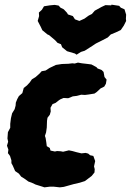

<svg xmlns="http://www.w3.org/2000/svg" viewBox="-20 -785 562 825"><path d="M171 20 162 17 133 8 116 0 102 -5 84 -18 71 -26 61 -39 45 -50 35 -73 29 -84V-96L23 -115L14 -127L16 -142L10 -159L15 -176L12 -190L14 -217L24 -236V-253L27 -277L32 -298L43 -316L47 -331L48 -344L54 -359L61 -372L76 -385L82 -407L96 -418L108 -431L117 -444L133 -454L150 -469L159 -479L176 -482L193 -493L220 -506L246 -510L274 -511L291 -513L301 -512L315 -516L332 -513L358 -510L373 -508L395 -496L399 -491L417 -484L425 -476L429 -454L438 -443L435 -425L428 -413L412 -405L396 -390L386 -383L361 -379L345 -377L329 -378L310 -373L293 -371L273 -363L253 -364L239 -358L233 -354L219 -343L206 -338L197 -322L198 -306L194 -292L184 -279L182 -266L181 -237L178 -216L173 -201L176 -192L179 -173L181 -157L194 -149L197 -138L216 -134L225 -136L241 -135L251 -133L276 -139L291 -136L309 -131L330 -126L348 -128L359 -125L367 -118L381 -115L389 -93L384 -70L387 -58L386 -44L374 -29L345 -7L323 0L297 6L272 13L254 18L237 20L210 17H195ZM309 -550 302 -555 268 -565 247 -582 242 -595 227 -601 217 -612 191 -634 184 -637 162 -655 155 -670 142 -695 148 -716 147 -731 160 -743 169 -758 194 -762 215 -764 232 -761 240 -752 254 -745 268 -730 272 -723 293 -716 302 -702 321 -695 343 -705 361 -718 375 -725 387 -739 416 -755 433 -763 458 -762 459 -765 492 -760 499 -752 515 -745 522 -722 521 -704 522 -695 512 -675 499 -656 478 -646 456 -637 443 -624 418 -611 392 -598 377 -588 344 -567 328 -562Z"/></svg>

Font: Winky Rough
Style: Bold Italic
Weight: 700
Italic angle: -8.97852°
Designer: Simon Atzbach
Foundry: typofactur
Version: Version 1.206; ttfautohint (v1.8.4.7-5d5b)